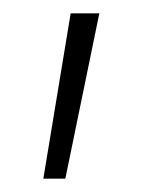

<svg xmlns="http://www.w3.org/2000/svg" viewBox="-20 -134 214 288"><path d="M45 134 86 -114H129L78 134Z"/></svg>

Font: Ysabeau Infant Light
Style: Regular
Weight: 300
Designer: Christian Thalmann (Catharsis Fonts)
Version: Version 0.003